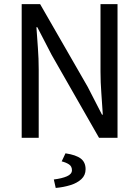

<svg xmlns="http://www.w3.org/2000/svg" viewBox="-20 -676 684 942"><path d="M86.4 0V-655.8H176.8L410.2 -250L480.5 -113.3H484.4Q481.4 -163.1 477.3 -217.8Q473.1 -272.5 473.1 -324.2V-655.8H556.6V0H465.8L233.4 -406.7L163.1 -542.5H158.7Q162.1 -492.7 166 -440.2Q169.9 -387.7 169.9 -335.4V0ZM253.4 246.1 244.1 204.6Q283.7 199.7 308.3 189Q333 178.2 333 159.2Q333 140.1 318.6 130.6Q304.2 121.1 282.7 115.7L301.3 76.2Q353 84 376.5 102.1Q399.9 120.1 399.9 154.3Q399.9 183.6 379.2 202.9Q358.4 222.2 325 232.4Q291.5 242.7 253.4 246.1Z"/></svg>

Font: Varta Medium
Style: Regular
Weight: 500
Designer: Joana Correia, Viktoriya Grabowska, Eben Sorkin
Foundry: Sorkin Type Co.
Version: Version 1.004